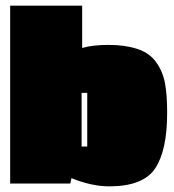

<svg xmlns="http://www.w3.org/2000/svg" viewBox="-20 -650 616 680"><path d="M572 -251Q572 -117 529.5 -53.5Q487 10 367 10Q305 10 233 -19L229 0H16V-630H271V-480Q307 -491 364.5 -491Q422 -491 465.5 -477Q509 -463 532.5 -430.5Q556 -398 564 -357Q572 -316 572 -251ZM289 -131V-321H269V-131Z"/></svg>

Font: Passion One Black
Style: Regular
Weight: 900
Designer: Alejandro Lo Celso
Foundry: Fontstage
Version: Version 1.002